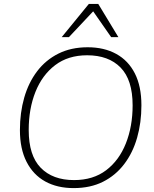

<svg xmlns="http://www.w3.org/2000/svg" viewBox="-20 -955 791 983"><path d="M357 8Q273 8 211.5 -26Q150 -60 116 -126.5Q82 -193 82 -289Q82 -378 104 -455Q126 -532 170 -590Q214 -648 279 -680.5Q344 -713 429 -713Q513 -713 575 -679Q637 -645 670.5 -579Q704 -513 704 -416Q704 -327 682 -250Q660 -173 616 -115Q572 -57 507.5 -24.5Q443 8 357 8ZM359 -33Q457 -33 523.5 -83.5Q590 -134 624.5 -221Q659 -308 659 -416Q659 -546 597.5 -609Q536 -672 426 -672Q329 -672 262.5 -621.5Q196 -571 161.5 -484.5Q127 -398 127 -289Q127 -159 188.5 -96Q250 -33 359 -33ZM296 -765 435 -935H483L586 -765H549L457 -897L333 -765Z"/></svg>

Font: Nunito Sans 12pt ExtraLight
Style: Italic
Weight: 200
Italic angle: -9°
Designer: Vernon Adams
Foundry: Vernon Adams
Version: Version 3.101;gftools[0.9.27]